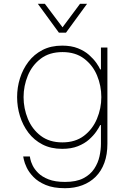

<svg xmlns="http://www.w3.org/2000/svg" viewBox="-20 -780 665 1010"><path d="M322 210Q261 210 220.5 193Q180 176 156 151Q132 126 120.5 101.5Q109 77 105.5 60Q102 43 102 43H137Q137 43 139.5 56.5Q142 70 151.5 90Q161 110 181 130Q201 150 235.5 163.5Q270 177 322 177Q381 177 418 158Q455 139 475.5 108Q496 77 503.5 42Q511 7 511 -24V-122H507Q501 -109 486.5 -88Q472 -67 448.5 -46Q425 -25 390 -11Q355 3 307 3Q248 3 203.5 -20Q159 -43 129.5 -82Q100 -121 85 -169.5Q70 -218 70 -269Q70 -320 85 -368Q100 -416 129.5 -455Q159 -494 203.5 -517Q248 -540 307 -540Q355 -540 390 -526Q425 -512 448.5 -491Q472 -470 486.5 -449.5Q501 -429 507 -415H511V-530H545V-24Q545 33 529 76.5Q513 120 483.5 149.5Q454 179 413 194.5Q372 210 322 210ZM308 -31Q376 -31 421.5 -65.5Q467 -100 490 -155Q513 -210 513 -269Q513 -329 490.5 -383Q468 -437 422.5 -471.5Q377 -506 309 -506Q240 -506 194.5 -471.5Q149 -437 126.5 -382.5Q104 -328 104 -269Q104 -210 126.5 -155Q149 -100 194.5 -65.5Q240 -31 308 -31ZM327 -608H290L179 -760H216L319 -623H299L401 -760H438Z"/></svg>

Font: Be Vietnam Pro Variable Thin
Style: Regular
Weight: 100
Designer: Lam Bao, Tony Le, Vietanh Nguyen
Foundry: Yellow Type Foundry
Version: Version 1.002